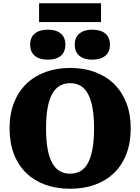

<svg xmlns="http://www.w3.org/2000/svg" viewBox="-20 -1147 865 1184"><path d="M412 17Q329 17 260.5 -7.5Q192 -32 142.5 -79.5Q93 -127 66 -196.5Q39 -266 39 -355Q39 -444 66 -513Q93 -582 142.5 -630Q192 -678 260.5 -703Q329 -728 412 -728Q496 -728 564.5 -703Q633 -678 682.5 -630Q732 -582 759 -513Q786 -444 786 -355Q786 -266 759 -196.5Q732 -127 682.5 -79.5Q633 -32 564.5 -7.5Q496 17 412 17ZM412 -76Q449 -76 476.5 -92Q504 -108 522.5 -142Q541 -176 550.5 -229Q560 -282 560 -355Q560 -428 550.5 -481Q541 -534 522.5 -568Q504 -602 476.5 -618Q449 -634 412 -634Q376 -634 348.5 -618Q321 -602 302 -568Q283 -534 273.5 -481Q264 -428 264 -355Q264 -282 273.5 -229Q283 -176 302 -142Q321 -108 348.5 -92Q376 -76 412 -76ZM383 -872Q383 -826 354.5 -802.5Q326 -779 275 -779Q224 -779 195 -802.5Q166 -826 166 -872Q166 -917 195 -940.5Q224 -964 275 -964Q326 -964 354.5 -940.5Q383 -917 383 -872ZM658 -872Q658 -826 629 -802.5Q600 -779 549 -779Q499 -779 470 -802.5Q441 -826 441 -872Q441 -917 470 -940.5Q499 -964 549 -964Q600 -964 629 -940.5Q658 -917 658 -872ZM221 -1127H603V-1011H221Z"/></svg>

Font: Roboto Serif 20pt ExtraBold
Style: Regular
Weight: 800
Version: Version 1.008